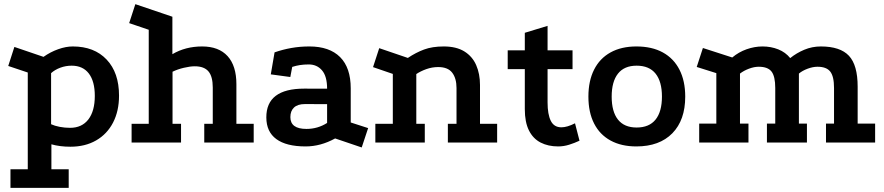

<svg xmlns="http://www.w3.org/2000/svg" viewBox="-20 -692 4293 932"><path d="M30.8 220V129.5H114.8V-340L20 -371.8L49.8 -464.2L191.2 -416Q224.8 -439.8 262.4 -453.1Q300 -466.5 333.2 -466.5Q437.5 -466.5 497.6 -402.9Q557.8 -339.2 557.8 -228Q557.8 -153 528.8 -97Q499.8 -41 446.6 -10.4Q393.5 20.2 321.8 20.2Q270.8 20.2 229.5 8.5V129.5H313.5V220ZM320 -71.5Q377.5 -71.5 408.9 -112.2Q440.2 -153 440.2 -226.5Q440.2 -297.2 411.2 -335.2Q382.2 -373.2 327.8 -373.2Q299.5 -373.2 273.1 -363.5Q246.8 -353.8 228 -337V-89Q245 -81 269.9 -76.2Q294.8 -71.5 320 -71.5Z M618.8 0V-91.2H702V-547.5L607 -579.8L637 -671.8L816.8 -610.8V-429Q880.2 -466.5 961.2 -466.5Q1042 -466.5 1084.8 -419.5Q1127.5 -372.5 1127.5 -283.2V-91.2H1211.5V0H971.5V-91.2H1012.8V-267.2Q1012.8 -320.8 991.8 -345.5Q970.8 -370.2 925.5 -370.2Q903 -370.2 872.5 -363Q842 -355.8 817.5 -343.8V-91.2H858.8V0Z M1606.8 -20Q1536.5 18.8 1463.5 18.8Q1369.8 18.8 1321.4 -16.8Q1273 -52.2 1272.8 -121.8Q1272.2 -261.8 1456.8 -261.8L1567.8 -261.5Q1567.8 -321.8 1543.1 -350.5Q1518.5 -379.2 1478.8 -379.2Q1455.5 -379.2 1436.2 -376.2Q1417 -373.2 1398.5 -367.2L1389.2 -318.2L1294.5 -331L1312.8 -437.8Q1353 -451.8 1394.4 -459.1Q1435.8 -466.5 1481.8 -466.5Q1579.2 -466.5 1630.9 -414.9Q1682.5 -363.2 1682.5 -263.2V-97.5L1767 -70.2L1735.8 23.8ZM1459.8 -186.8Q1425 -186.8 1407.2 -170.1Q1389.5 -153.5 1389.5 -123.5Q1389.5 -66.2 1467.5 -66.2Q1522.2 -66.2 1567.8 -95.2V-186.5Z M1802 0V-91.2H1886.8V-333.2L1790.8 -366.2L1820.8 -458.2L1959.8 -410.8Q1998.5 -436.8 2038.4 -451.6Q2078.2 -466.5 2134.2 -466.5Q2195 -466.5 2234 -442.4Q2273 -418.2 2291.5 -375.9Q2310 -333.5 2310 -279.5V-91.2H2393.2V0H2154V-91.2H2196V-264.2Q2196 -311.8 2175.1 -339.1Q2154.2 -366.5 2107 -366.5Q2077.5 -366.5 2049.2 -356.4Q2021 -346.2 2000.8 -332.5V-91.2H2042V0Z M2689.5 18.8Q2640.8 18.8 2604.1 -0.1Q2567.5 -19 2547.5 -59Q2527.5 -99 2527.5 -162.5V-356.5H2444.5V-447.8H2527.5V-532.8L2638 -566.5V-447.8H2759.2V-356.5H2638V-194.5Q2638 -137.2 2653.6 -105.6Q2669.2 -74 2705 -74Q2733 -74 2771.2 -93.5L2793 -9Q2769.8 2 2743 10.4Q2716.2 18.8 2689.5 18.8Z M3069.1 -466.5Q3144.5 -466.5 3197.4 -437.5Q3250.2 -408.5 3278.2 -353.8Q3306.2 -299.2 3306.2 -222.8Q3306.2 -109.2 3243.8 -45.2Q3181.2 18.8 3069 18.8Q2996 18.8 2943.6 -9.9Q2891.2 -38.5 2863.8 -92.6Q2836.2 -146.6 2836.2 -223Q2836.2 -299.3 2863.8 -353.9Q2891.2 -408.5 2943.6 -437.5Q2996 -466.5 3069.1 -466.5ZM3070.4 -373.2Q3010.2 -373.2 2979.8 -334.6Q2949.2 -296 2949.2 -223Q2949.2 -150 2979.7 -111.5Q3010.2 -73 3070.3 -73Q3131.2 -73 3162.2 -111.5Q3193.2 -150 3193.2 -223Q3193.2 -296 3162.3 -334.6Q3131.4 -373.2 3070.4 -373.2Z M3374 0V-92H3457.2V-337L3362 -367L3392 -459L3534.5 -413Q3565.5 -439.2 3604.2 -452.9Q3643 -466.5 3681.5 -466.5Q3722.5 -466.5 3757.9 -452.4Q3793.2 -438.2 3815.8 -410Q3846 -434.5 3884 -450.5Q3922 -466.5 3964.5 -466.5Q4058.5 -466.5 4100.9 -421.2Q4143.2 -376 4143.2 -271.2V-92H4228V0H3989.5V-92H4028.5V-265Q4028.5 -321.2 4010.1 -344.6Q3991.8 -368 3948.2 -368Q3926 -368 3900.4 -358.5Q3874.8 -349 3858 -334.8V-92H3897V0H3702.8V-92H3743.2V-265Q3743.2 -321.2 3725.2 -344.6Q3707.2 -368 3663 -368Q3640.8 -368 3615.5 -358.5Q3590.2 -349 3572 -334.8V-92H3613.2V0Z"/></svg>

Font: Podkova VF Beta
Style: Regular
Weight: 400
Designer: Ilya Yudin
Foundry: Cyreal (www.cyreal.org)
Version: Version 2.100